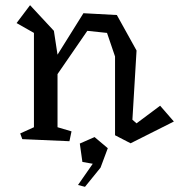

<svg xmlns="http://www.w3.org/2000/svg" viewBox="-20 -540 691 741"><path d="M44 0ZM651 -71 484 13 424 -18V-322L393 -413L317 -421L202 -254V-49L256 -33L248 5L66 -3L58 -25L111 -49V-413L44 -451L96 -520L188 -421L202 -329L302 -489L431 -482L507 -345L491 -78L507 -64L598 -132ZM345 -11 396 32 368 107 308 181 281 174 338 92 298 85 288 14Z"/></svg>

Font: Underdog
Style: Regular
Weight: 400
Designer: Sergey Steblina
Foundry: Sergey Steblina, Jovanny Lemonad
Version: Version 1.001; ttfautohint (v0.9)